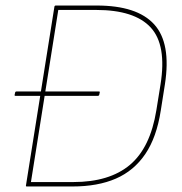

<svg xmlns="http://www.w3.org/2000/svg" viewBox="-20 -675 659 695"><path d="M36 -328Q32 -328 33 -332L35 -341Q36 -344 40 -344H128H338Q342 -344 341 -340L339 -331Q338 -328 334 -328ZM77 0Q73 0 74 -4L177 -651Q178 -655 182 -655H330Q476 -655 538 -587Q600 -519 577 -370L562 -275Q547 -178 506 -117.5Q465 -57 399.5 -28.5Q334 0 242 0ZM92 -16H245Q376 -16 450 -78Q524 -140 546 -276L561 -369Q584 -512 525.5 -575.5Q467 -639 328 -639H191Z"/></svg>

Font: Sofia Sans Hairline
Style: Italic
Weight: 1
Italic angle: -9°
Designer: Botio Nikoltchev, Ani Petrova
Foundry: lettersoup
Version: Version 4.102